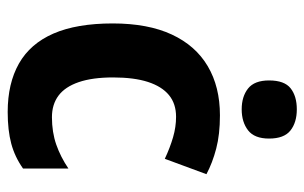

<svg xmlns="http://www.w3.org/2000/svg" viewBox="-170 -632 811 512"><g transform="rotate(90 236.0 -375.5)"><path d="M278 10Q202 10 149 -20Q96 -50 69 -112Q42 -174 42 -270Q42 -364 71.5 -427.5Q101 -491 156 -523.5Q211 -556 287 -556Q338 -556 376 -546Q414 -536 444 -520L403 -409Q373 -423 345.5 -431Q318 -439 291 -439Q256 -439 233 -420Q210 -401 198 -364Q186 -327 186 -271Q186 -216 198.5 -179.5Q211 -143 234.5 -125.5Q258 -108 292 -108Q332 -108 365 -119.5Q398 -131 429 -152V-31Q398 -9 362.5 0.5Q327 10 278 10ZM271 -761Q306 -761 327.5 -744Q349 -727 349 -687Q349 -648 327 -631Q305 -614 271 -614Q237 -614 215.5 -631Q194 -648 194 -687Q194 -728 215 -744.5Q236 -761 271 -761Z"/></g></svg>

Font: Noto Sans Thai SemiCondensed
Style: Bold
Weight: 700
Width: 4
Designer: Monotype Design Team
Foundry: Monotype Imaging Inc.
Version: Version 2.001